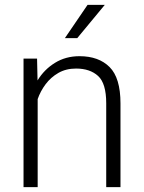

<svg xmlns="http://www.w3.org/2000/svg" viewBox="-20 -769 590 789"><path d="M292.5 -487.3Q251 -487.3 219.7 -469.2Q188.5 -451.2 167.2 -422.6Q146 -394 134.8 -361.8V0H76.7V-528.3H132.3L134.3 -438.5Q161.6 -483.4 205.8 -510.7Q250 -538.1 306.6 -538.1Q385.7 -538.1 430.4 -493.4Q475.1 -448.7 475.1 -344.2V0H416.5V-344.7Q416.5 -426.3 383.1 -456.8Q349.6 -487.3 292.5 -487.3ZM246.6 -612.3 339.8 -749H410.6L297.4 -612.3Z"/></svg>

Font: Vazirmatn RD UI FD ExtraLight
Style: Regular
Weight: 200
Designer: Saber Rastikerdar
Foundry: Saber Rastikerdar
Version: Version 33.003